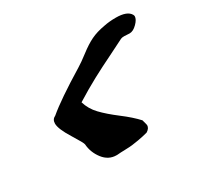

<svg xmlns="http://www.w3.org/2000/svg" viewBox="-88 -533 597 574"><g transform="rotate(-30 210.0 -246.5)"><path d="M419.9 -400.4Q419.9 -389.6 406.7 -376.5Q393.6 -363.3 380.9 -363.3Q377.9 -363.3 371.6 -363.8Q365.2 -364.3 362.3 -364.3Q354.5 -364.3 350.6 -362.3Q334 -353.5 296.9 -335.4Q259.8 -317.4 226.1 -299.3Q192.4 -281.2 153.3 -256.8Q161.1 -230.5 180.7 -210Q200.2 -189.5 232.4 -165Q264.6 -140.6 284.2 -119.1Q289.1 -101.6 289.1 -99.6Q289.1 -88.9 276.4 -81.1Q257.8 -76.2 242.7 -73.7Q227.5 -71.3 220.2 -70.3Q212.9 -69.3 195.3 -68.8Q177.7 -68.4 168 -67.4H165Q137.7 -67.4 119.6 -90.8Q101.6 -114.3 99.6 -142.6Q99.6 -147.5 76.2 -185.1Q52.7 -222.7 52.7 -241.2Q52.7 -255.9 65.4 -261.7Q104.5 -294.9 197.3 -351.6Q211.9 -360.4 235.4 -378.4Q258.8 -396.5 278.8 -406.2Q298.8 -416 327.1 -420.9Q345.7 -424.8 368.2 -424.8Q407.2 -424.8 418 -406.2Q419.9 -402.3 419.9 -400.4Z"/></g></svg>

Font: Essays1743
Style: Italic
Weight: 500
Italic angle: -10°
Designer: Based on the typeface in a 1743 English translation of the essays of Montaigne.  PostScript/TrueType font designed by Jo
Version: Version 002.100